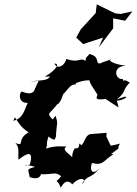

<svg xmlns="http://www.w3.org/2000/svg" viewBox="-20 -810 626 879"><path d="M217 -257 234 -235C244 -257 199 -270 206 -292C254 -341 253 -353 242 -332C259 -335 282 -412 260 -370C284 -388 303 -430 326 -422C329 -449 331 -446 320 -426C374 -452 415 -438 390 -443C390 -429 401 -417 426 -377C428 -370 402 -348 463 -357L523 -318L515 -349C557 -351 586 -386 515 -354C564 -397 535 -391 574 -432C523 -465 562 -405 542 -448C507 -444 492 -507 556 -509C486 -518 472 -538 490 -541C488 -535 446 -526 443 -521C410 -512 445 -552 387 -563C391 -556 369 -552 372 -531C343 -550 347 -519 283 -540C281 -517 246 -486 229 -519C267 -518 208 -469 185 -460C240 -452 216 -505 208 -460C202 -442 170 -442 120 -438C171 -436 159 -453 142 -407C138 -414 146 -364 80 -391C67 -386 62 -337 107 -339C91 -307 87 -268 41 -257L48 -273C67 -245 75 -228 111 -204C52 -171 98 -138 50 -155C72 -138 61 -99 65 -79C104 -110 135 -124 117 -57C87 -43 81 -64 141 -46C96 -34 111 -34 116 1C175 20 162 -23 174 -12C225 -12 235 -25 260 -3C226 39 239 -3 258 49C264 39 284 3 311 34C355 -13 381 20 355 31C386 -15 388 16 438 -41C387 9 394 -60 403 -64C452 -49 456 -78 498 -103C487 -113 459 -80 522 -130C521 -160 554 -155 487 -143L467 -185L468 -202L394 -196C369 -191 369 -157 352 -145C332 -169 356 -126 322 -131C302 -98 312 -68 324 -71C314 -101 254 -121 285 -139C271 -138 242 -146 190 -130C201 -153 188 -142 202 -185C240 -155 230 -182 236 -183C239 -254 248 -239 234 -280ZM418 -750 350 -676 329 -638 361 -608 381 -615 452 -638 432 -593 498 -680V-726L553 -715L586 -758L532 -746L507 -749L423 -790Z"/></svg>

Font: Asimov Aggro
Style: It
Weight: 500
Designer: Google
Version: Version 2.000980; 2014